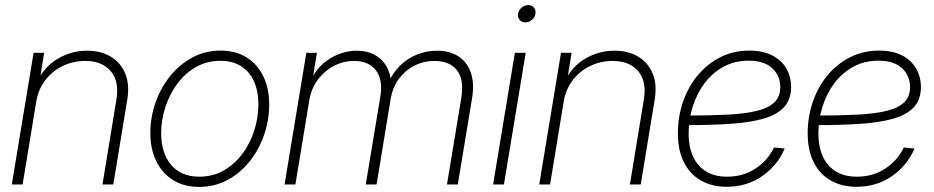

<svg xmlns="http://www.w3.org/2000/svg" viewBox="-20 -732 3706 762"><path d="M124 -329.6 69.8 0H26.9L113.3 -522.5H155.3L135.7 -401.9L124.5 -403.3Q155.8 -468.3 210 -499.5Q264.2 -530.8 324.7 -530.8Q380.9 -530.8 420.2 -506.8Q459.5 -482.9 477.3 -439.5Q495.1 -396 484.9 -335.4L429.7 0H386.7L441.9 -336.4Q454.1 -408.2 419.9 -449.2Q385.7 -490.2 317.9 -490.2Q271 -490.2 229.7 -470.5Q188.5 -450.7 160.4 -414.6Q132.3 -378.4 124 -329.6Z M770 9.8Q710.4 9.8 667 -17.3Q623.5 -44.4 600.1 -92.3Q576.7 -140.1 576.7 -203.6Q576.7 -265.1 596.7 -323.5Q616.7 -381.8 654.1 -428.7Q691.4 -475.6 742.7 -503.4Q793.9 -531.2 855.5 -531.2Q915 -531.2 958.3 -504.4Q1001.5 -477.5 1024.9 -429.4Q1048.3 -381.3 1048.3 -317.9Q1048.3 -255.9 1028.3 -197.3Q1008.3 -138.7 971.2 -92Q934.1 -45.4 883.1 -17.8Q832 9.8 770 9.8ZM771 -30.8Q824.2 -30.8 867.4 -55.2Q910.6 -79.6 941.7 -121.1Q972.7 -162.6 989 -213.9Q1005.4 -265.1 1005.4 -317.9Q1005.4 -370.6 987.8 -409.4Q970.2 -448.2 936.5 -469.5Q902.8 -490.7 855 -490.7Q802.2 -490.7 759 -466.6Q715.8 -442.4 684.8 -401.1Q653.8 -359.9 636.7 -308.3Q619.6 -256.8 619.6 -203.1Q619.6 -124.5 659.2 -77.6Q698.7 -30.8 771 -30.8Z M1109.4 0 1195.8 -522.5H1237.8L1218.8 -406.2L1210.4 -407.2Q1229 -449.2 1259 -476.6Q1289.1 -503.9 1325 -517.3Q1360.8 -530.8 1395.5 -530.8Q1437 -530.8 1467.3 -514.2Q1497.6 -497.6 1514.4 -467.8Q1531.2 -438 1532.2 -399.4L1521 -402.3Q1537.6 -441.4 1566.7 -470.5Q1595.7 -499.5 1633.8 -515.1Q1671.9 -530.8 1713.9 -530.8Q1764.6 -530.8 1799.3 -508.3Q1834 -485.8 1848.6 -443.6Q1863.3 -401.4 1853.5 -341.8L1796.9 0H1753.9L1811 -344.7Q1818.8 -393.1 1807.9 -425.5Q1796.9 -458 1770 -474.1Q1743.2 -490.2 1705.1 -490.2Q1662.1 -490.2 1625.2 -471.7Q1588.4 -453.1 1563.2 -419.2Q1538.1 -385.3 1530.3 -338.4L1474.6 0H1431.6L1489.3 -347.7Q1500.5 -416 1471.7 -453.1Q1442.9 -490.2 1385.7 -490.2Q1343.3 -490.2 1305.7 -470.7Q1268.1 -451.2 1241.7 -416Q1215.3 -380.9 1207.5 -334L1152.3 0Z M1937 0 2023.4 -522.5H2066.4L1980 0ZM2064.9 -643.1Q2050.8 -643.1 2042.2 -653.3Q2033.7 -663.6 2036.1 -677.7Q2038.6 -691.9 2050.3 -701.9Q2062 -711.9 2076.2 -711.9Q2090.8 -711.9 2099.1 -701.9Q2107.4 -691.9 2105 -677.2Q2103 -663.1 2091.1 -653.1Q2079.1 -643.1 2064.9 -643.1Z M2217.3 -329.6 2163.1 0H2120.1L2206.5 -522.5H2248.5L2229 -401.9L2217.8 -403.3Q2249 -468.3 2303.2 -499.5Q2357.4 -530.8 2418 -530.8Q2474.1 -530.8 2513.4 -506.8Q2552.7 -482.9 2570.6 -439.5Q2588.4 -396 2578.1 -335.4L2522.9 0H2480L2535.2 -336.4Q2547.4 -408.2 2513.2 -449.2Q2479 -490.2 2411.1 -490.2Q2364.3 -490.2 2323 -470.5Q2281.7 -450.7 2253.7 -414.6Q2225.6 -378.4 2217.3 -329.6Z M2864.3 9.3Q2805.7 9.3 2762 -15.6Q2718.3 -40.5 2694.3 -87.9Q2670.4 -135.3 2670.4 -202.6Q2670.4 -270 2691.2 -329.3Q2711.9 -388.7 2750 -434.1Q2788.1 -479.5 2839.8 -505.4Q2891.6 -531.2 2953.6 -531.2Q3006.8 -531.2 3043.9 -512.5Q3081.1 -493.7 3100.3 -460.9Q3119.6 -428.2 3119.6 -386.7Q3119.6 -335.4 3090.3 -305.2Q3061 -274.9 3006.3 -260Q2951.7 -245.1 2874.5 -240.2Q2797.4 -235.4 2701.2 -235.4L2705.1 -273.4Q2795.9 -273.4 2865.2 -276.9Q2934.6 -280.3 2981.7 -291.5Q3028.8 -302.7 3052.7 -325.4Q3076.7 -348.1 3076.7 -386.2Q3076.7 -431.2 3044.9 -461.2Q3013.2 -491.2 2950.7 -491.2Q2895.5 -491.2 2851.3 -467Q2807.1 -442.9 2776.4 -401.9Q2745.6 -360.8 2729.2 -309.1Q2712.9 -257.3 2712.9 -201.7Q2712.9 -151.4 2729.7 -112.8Q2746.6 -74.2 2780.8 -52.5Q2814.9 -30.8 2866.2 -30.8Q2929.2 -30.8 2978.3 -63Q3027.3 -95.2 3051.8 -146.5L3094.2 -142.6Q3066.4 -76.2 3005.4 -33.4Q2944.3 9.3 2864.3 9.3Z M3379.4 9.3Q3320.8 9.3 3277.1 -15.6Q3233.4 -40.5 3209.5 -87.9Q3185.5 -135.3 3185.5 -202.6Q3185.5 -270 3206.3 -329.3Q3227.1 -388.7 3265.1 -434.1Q3303.2 -479.5 3355 -505.4Q3406.7 -531.2 3468.8 -531.2Q3522 -531.2 3559.1 -512.5Q3596.2 -493.7 3615.5 -460.9Q3634.8 -428.2 3634.8 -386.7Q3634.8 -335.4 3605.5 -305.2Q3576.2 -274.9 3521.5 -260Q3466.8 -245.1 3389.6 -240.2Q3312.5 -235.4 3216.3 -235.4L3220.2 -273.4Q3311 -273.4 3380.4 -276.9Q3449.7 -280.3 3496.8 -291.5Q3543.9 -302.7 3567.9 -325.4Q3591.8 -348.1 3591.8 -386.2Q3591.8 -431.2 3560.1 -461.2Q3528.3 -491.2 3465.8 -491.2Q3410.6 -491.2 3366.5 -467Q3322.3 -442.9 3291.5 -401.9Q3260.7 -360.8 3244.4 -309.1Q3228 -257.3 3228 -201.7Q3228 -151.4 3244.9 -112.8Q3261.7 -74.2 3295.9 -52.5Q3330.1 -30.8 3381.3 -30.8Q3444.3 -30.8 3493.4 -63Q3542.5 -95.2 3566.9 -146.5L3609.4 -142.6Q3581.5 -76.2 3520.5 -33.4Q3459.5 9.3 3379.4 9.3Z"/></svg>

Font: Inter 28pt ExtraLight
Style: Italic
Weight: 250
Italic angle: -9.3988°
Designer: Rasmus Andersson
Foundry: rsms
Version: Version 4.001;git-66647c0bb